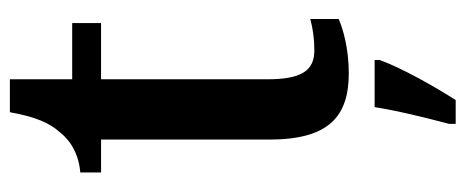

<svg xmlns="http://www.w3.org/2000/svg" viewBox="-290 -408 920 379"><g transform="rotate(-90 169.5 -219.0)"><path d="M214 10C264 10 303 -2 321 -10V-66C302 -61 283 -58 259 -58C218 -58 202 -85 202 -151V-479H313V-536H202V-659H137C128 -609 116 -581 98 -561C81 -539 54 -523 18 -520V-479H83V-147C83 -30 128 10 214 10ZM114 208V221H161C188 179 225 113 240 71V61H147C140 107 125 166 114 208Z"/></g></svg>

Font: Noto Serif Myanmar Condensed SemiBold
Style: Regular
Weight: 600
Width: 3
Designer: Ben Mitchell and the Monotype Design Team
Foundry: Monotype Imaging Inc.
Version: Version 2.106